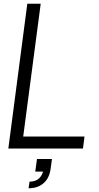

<svg xmlns="http://www.w3.org/2000/svg" viewBox="-20 -800 531 1034"><path d="M426.8 0H24.9L127 -779.8H199.2L105 -64.9H435.1ZM259.8 56.2 252.9 106.9Q246.6 158.2 215.3 186Q184.1 213.9 133.8 213.9L139.2 178.2Q195.8 178.2 211.9 124H169.9L179.2 56.2Z"/></svg>

Font: Cooper Hewitt
Style: Book Italic
Weight: 706
Designer: Village Type and Design LLC
Foundry: Cooper Hewitt Smithsonian Design Museum
Version: 1.000